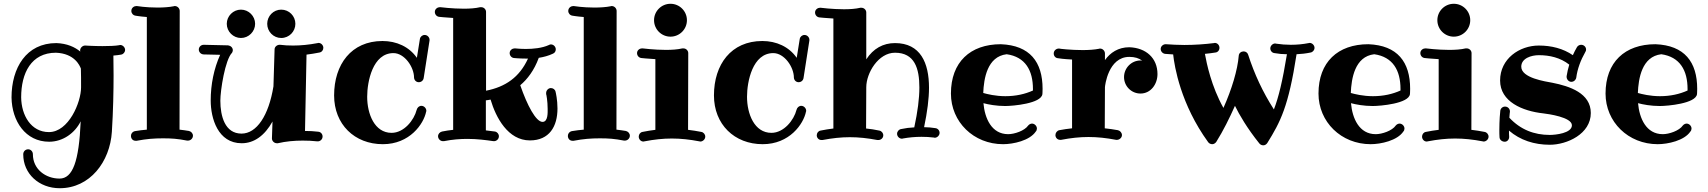

<svg xmlns="http://www.w3.org/2000/svg" viewBox="-20 -737 9036 1016"><path d="M409 -275C409 -195 343 -38 239 -38C144 -38 93 -127 92 -222C92 -350 145 -458 276 -458C375 -454 402 -390 408 -374C409 -345 409 -312 409 -275ZM642 -473C642 -486 630 -499 616 -499C615 -499 613 -499 612 -498C590 -494 555 -493 522 -493C476 -493 432 -496 431 -496C431 -496 430 -496 430 -496C417 -496 404 -484 404 -470C404 -469 404 -469 404 -469L405 -464C376 -488 335 -507 278 -509C119 -509 41 -378 41 -221C43 -96 115 13 240 13C314 13 377 -34 407 -95C398 117 365 208 295 208C222 208 154 159 154 79C154 65 143 53 129 53C114 53 103 65 103 79C103 79 103 79 103 80C103 182 186 259 296 259C456 259 562 119 572 -40C579 -149 581 -258 581 -338C581 -386 580 -423 580 -443C595 -444 609 -446 621 -448C633 -450 642 -461 642 -473Z M975 7C988 7 1001 -4 1001 -19C1001 -31 992 -41 980 -44C957 -48 952 -48 930 -51L931 -679C931 -692 920 -705 905 -705C903 -705 901 -705 900 -704C875 -699 844 -697 813 -697C751 -697 705 -705 704 -705C703 -705 702 -705 701 -705C690 -705 675 -696 675 -679C675 -667 684 -656 697 -654C700 -654 716 -650 757 -647V-51C735 -49 717 -47 693 -43C681 -40 673 -30 673 -18C673 -4 682 8 698 8C700 8 701 8 703 8C755 -2 796 -5 842 -5C888 -5 918 -3 970 7C972 7 973 7 975 7Z M1691 -484C1691 -497 1680 -510 1665 -510C1664 -510 1662 -509 1661 -509C1614 -500 1571 -496 1531 -496C1507 -496 1484 -497 1462 -500C1461 -500 1460 -500 1459 -500C1447 -500 1433 -490 1433 -476L1427 -280C1402 -125 1338 -30 1258 -30C1170 -30 1146 -123 1146 -204C1146 -259 1171 -421 1208 -458C1210 -462 1212 -466 1212 -471C1212 -485 1201 -495 1187 -497C1058 -500 1058 -500 1058 -500C1043 -500 1032 -488 1032 -475C1032 -461 1043 -450 1057 -449L1145 -447C1112 -374 1095 -290 1095 -205C1095 -111 1133 21 1259 21C1325 21 1381 -20 1422 -94L1419 -5C1419 -5 1419 -5 1419 -4C1419 9 1431 21 1445 21C1447 21 1448 21 1450 21C1493 11 1537 7 1582 7C1607 7 1633 8 1659 11C1660 11 1661 11 1662 11C1674 11 1687 1 1687 -15C1687 -27 1678 -39 1664 -40C1641 -43 1617 -44 1594 -44L1602 -448C1624 -451 1647 -454 1670 -459C1683 -461 1691 -472 1691 -484ZM1330 -611C1330 -652 1296 -686 1255 -686C1214 -686 1180 -652 1180 -611C1180 -570 1214 -536 1255 -536C1296 -536 1330 -570 1330 -611ZM1543 -611C1543 -652 1510 -686 1468 -686C1427 -686 1394 -652 1394 -611C1394 -570 1427 -536 1468 -536C1510 -536 1543 -570 1543 -611Z M2253 -523C2253 -524 2253 -525 2253 -527C2253 -538 2243 -552 2227 -552C2215 -552 2204 -543 2202 -531L2186 -431C2145 -490 2078 -520 2004 -520C1839 -520 1748 -396 1748 -232C1748 -79 1856 26 2006 26C2148 26 2222 -81 2235 -146C2236 -148 2236 -149 2236 -151C2236 -164 2224 -177 2210 -177C2198 -177 2188 -168 2185 -156C2171 -101 2118 -34 2052 -34C1962 -34 1923 -134 1923 -225C1923 -305 1952 -456 2062 -456C2120 -456 2171 -383 2171 -326C2172 -312 2183 -302 2196 -302C2209 -302 2220 -311 2222 -324Z M2784 6C2887 6 2930 -68 2930 -163C2930 -209 2921 -247 2920 -251C2918 -263 2907 -271 2895 -271C2882 -271 2870 -259 2870 -245C2870 -243 2870 -241 2870 -239C2871 -239 2878 -202 2878 -161C2878 -144 2881 -92 2851 -92C2816 -92 2770 -179 2733 -286C2771 -318 2807 -365 2831 -431C2857 -435 2883 -442 2906 -453C2916 -457 2921 -466 2921 -476C2921 -489 2910 -502 2895 -502C2892 -502 2888 -501 2885 -499C2848 -482 2800 -478 2763 -478C2731 -478 2707 -481 2706 -481C2705 -481 2704 -481 2703 -481C2692 -481 2677 -472 2677 -456C2677 -443 2686 -432 2699 -430C2702 -430 2727 -427 2763 -427C2766 -427 2770 -427 2774 -427C2729 -328 2654 -277 2552 -257V-674C2552 -687 2541 -699 2526 -699C2524 -699 2522 -699 2521 -699C2496 -693 2465 -691 2434 -691C2372 -691 2311 -699 2310 -699C2309 -699 2308 -699 2307 -699C2296 -699 2281 -690 2281 -674C2281 -661 2290 -650 2303 -648C2306 -648 2337 -644 2378 -642V-50C2359 -48 2339 -45 2319 -41C2307 -38 2298 -28 2298 -16C2298 -3 2309 10 2324 10C2325 10 2327 10 2329 10C2374 1 2415 -2 2453 -2C2505 -2 2550 4 2591 10C2592 10 2594 10 2595 10C2606 10 2620 0 2620 -16C2620 -28 2611 -39 2599 -41C2584 -43 2568 -45 2551 -47V-206C2559 -207 2567 -208 2576 -210C2604 -115 2668 6 2784 6Z M3287 7C3300 7 3313 -4 3313 -19C3313 -31 3304 -41 3292 -44C3269 -48 3264 -48 3242 -51L3243 -679C3243 -692 3232 -705 3217 -705C3215 -705 3213 -705 3212 -704C3187 -699 3156 -697 3125 -697C3063 -697 3017 -705 3016 -705C3015 -705 3014 -705 3013 -705C3002 -705 2987 -696 2987 -679C2987 -667 2996 -656 3009 -654C3012 -654 3028 -650 3069 -647V-51C3047 -49 3029 -47 3005 -43C2993 -40 2985 -30 2985 -18C2985 -4 2994 8 3010 8C3012 8 3013 8 3015 8C3067 -2 3108 -5 3154 -5C3200 -5 3230 -3 3282 7C3284 7 3285 7 3287 7Z M3686 12C3698 12 3712 1 3712 -14C3712 -26 3703 -37 3691 -39C3667 -44 3644 -47 3621 -50L3622 -456C3622 -469 3611 -481 3596 -481C3594 -481 3592 -481 3591 -481C3566 -475 3535 -473 3504 -473C3442 -473 3381 -481 3380 -481C3379 -481 3378 -481 3377 -481C3366 -481 3351 -472 3351 -456C3351 -443 3360 -432 3373 -430C3376 -430 3407 -426 3448 -424V-50C3426 -47 3403 -44 3380 -39C3368 -37 3360 -26 3360 -14C3360 -1 3370 12 3385 12C3387 12 3388 11 3390 11C3442 1 3488 -4 3535 -4C3582 -4 3629 1 3681 11C3683 11 3685 12 3686 12ZM3615 -630C3615 -678 3576 -717 3528 -717C3480 -717 3441 -678 3441 -630C3441 -582 3480 -543 3528 -543C3576 -543 3615 -582 3615 -630Z M4263 -523C4263 -524 4263 -525 4263 -527C4263 -538 4253 -552 4237 -552C4225 -552 4214 -543 4212 -531L4196 -431C4155 -490 4088 -520 4014 -520C3849 -520 3758 -396 3758 -232C3758 -79 3866 26 4016 26C4158 26 4232 -81 4245 -146C4246 -148 4246 -149 4246 -151C4246 -164 4234 -177 4220 -177C4208 -177 4198 -168 4195 -156C4181 -101 4128 -34 4062 -34C3972 -34 3933 -134 3933 -225C3933 -305 3962 -456 4072 -456C4130 -456 4181 -383 4181 -326C4182 -312 4193 -302 4206 -302C4219 -302 4230 -311 4232 -324Z M4926 -8C4939 -8 4952 -20 4952 -34C4952 -47 4942 -58 4929 -59C4910 -62 4890 -64 4870 -64C4887 -145 4896 -215 4896 -273C4896 -404 4851 -509 4716 -509C4653 -509 4601 -480 4564 -423V-671C4564 -684 4553 -696 4538 -696C4536 -696 4534 -696 4533 -696C4508 -690 4477 -688 4446 -688C4384 -688 4323 -696 4322 -696C4321 -696 4320 -696 4319 -696C4308 -696 4293 -687 4293 -671C4293 -658 4302 -647 4315 -645C4318 -645 4349 -641 4390 -639V-57C4368 -54 4345 -51 4322 -46C4310 -44 4302 -33 4302 -21C4302 -8 4312 4 4327 4C4329 4 4330 4 4332 4C4384 -6 4431 -11 4477 -11C4524 -11 4571 -6 4623 4C4625 4 4627 4 4628 4C4641 4 4654 -6 4654 -21C4654 -33 4645 -44 4633 -46C4609 -51 4586 -55 4563 -57L4564 -275C4564 -351 4628 -458 4716 -458C4820 -458 4845 -375 4845 -274C4845 -216 4836 -146 4818 -63C4794 -62 4771 -59 4748 -54C4736 -52 4727 -41 4727 -29C4727 -16 4738 -3 4753 -3C4754 -3 4756 -3 4757 -4C4790 -10 4823 -13 4856 -13C4878 -13 4900 -12 4923 -9C4924 -8 4925 -8 4926 -8Z M5446 -258C5404 -239 5355 -228 5300 -228C5248 -228 5204 -239 5183 -245C5186 -321 5204 -438 5307 -450C5406 -436 5446 -364 5446 -266C5446 -263 5446 -260 5446 -258ZM5496 -239C5496 -241 5497 -251 5497 -267C5497 -409 5430 -497 5276 -503C5114 -503 5012 -408 5012 -242C5012 -92 5132 26 5288 26C5342 26 5429 7 5461 -41C5465 -45 5467 -51 5467 -57C5467 -70 5455 -83 5441 -83C5434 -83 5426 -79 5421 -73C5402 -45 5348 -27 5315 -27C5227 -27 5191 -111 5184 -191C5210 -184 5252 -176 5299 -176C5340 -176 5490 -189 5496 -239Z M6015 -242C6070 -242 6105 -292 6105 -345C6105 -430 6044 -484 5956 -487C5897 -487 5855 -458 5827 -419V-454C5827 -467 5816 -480 5801 -480C5799 -480 5797 -480 5796 -479C5771 -474 5740 -472 5709 -472C5647 -472 5586 -479 5585 -480C5584 -480 5583 -480 5582 -480C5570 -480 5556 -470 5556 -454C5556 -441 5565 -430 5578 -429C5581 -428 5612 -424 5653 -422V-58C5631 -56 5608 -52 5585 -48C5573 -45 5565 -34 5565 -22C5565 -9 5575 3 5590 3C5592 3 5593 3 5595 3C5647 -7 5693 -12 5740 -12C5787 -12 5834 -7 5886 3C5888 3 5890 3 5891 3C5903 3 5917 -8 5917 -22C5917 -34 5908 -45 5896 -48C5872 -52 5849 -56 5826 -58L5827 -275C5827 -282 5844 -436 5956 -436C5985 -436 6007 -429 6024 -416C6021 -416 6018 -417 6015 -417C5967 -417 5928 -377 5928 -329C5928 -281 5967 -242 6015 -242Z M6936 -484C6936 -497 6924 -510 6910 -510C6909 -510 6907 -509 6905 -509C6875 -503 6843 -500 6811 -500C6785 -500 6758 -502 6732 -506C6730 -506 6729 -507 6728 -507C6715 -507 6702 -495 6702 -481C6702 -468 6712 -457 6724 -456C6746 -452 6768 -450 6790 -450C6767 -309 6746 -222 6721 -158C6662 -250 6618 -345 6585 -447C6582 -458 6572 -465 6561 -465C6549 -465 6536 -457 6535 -442C6529 -367 6498 -264 6454 -166C6390 -280 6365 -402 6356 -452C6375 -454 6394 -456 6411 -459C6424 -460 6433 -471 6433 -484C6433 -497 6423 -510 6408 -510C6406 -510 6405 -509 6404 -509C6357 -503 6301 -499 6247 -499C6213 -499 6180 -501 6150 -503C6149 -503 6148 -503 6148 -503C6136 -503 6122 -493 6122 -478C6122 -465 6132 -454 6145 -452C6159 -451 6173 -450 6188 -449C6195 -384 6228 -185 6373 15C6378 22 6386 26 6395 26C6403 26 6411 21 6416 14C6454 -47 6485 -110 6515 -177C6538 -130 6579 -59 6644 22C6649 28 6656 32 6665 32C6674 32 6681 27 6686 20C6756 -93 6798 -172 6841 -450C6866 -451 6891 -454 6915 -459C6927 -461 6936 -472 6936 -484Z M7391 -258C7349 -239 7300 -228 7245 -228C7193 -228 7149 -239 7128 -245C7131 -321 7149 -438 7252 -450C7351 -436 7391 -364 7391 -266C7391 -263 7391 -260 7391 -258ZM7441 -239C7441 -241 7442 -251 7442 -267C7442 -409 7375 -497 7221 -503C7059 -503 6957 -408 6957 -242C6957 -92 7077 26 7233 26C7287 26 7374 7 7406 -41C7410 -45 7412 -51 7412 -57C7412 -70 7400 -83 7386 -83C7379 -83 7371 -79 7366 -73C7347 -45 7293 -27 7260 -27C7172 -27 7136 -111 7129 -191C7155 -184 7197 -176 7244 -176C7285 -176 7435 -189 7441 -239Z M7831 12C7843 12 7857 1 7857 -14C7857 -26 7848 -37 7836 -39C7812 -44 7789 -47 7766 -50L7767 -456C7767 -469 7756 -481 7741 -481C7739 -481 7737 -481 7736 -481C7711 -475 7680 -473 7649 -473C7587 -473 7526 -481 7525 -481C7524 -481 7523 -481 7522 -481C7511 -481 7496 -472 7496 -456C7496 -443 7505 -432 7518 -430C7521 -430 7552 -426 7593 -424V-50C7571 -47 7548 -44 7525 -39C7513 -37 7505 -26 7505 -14C7505 -1 7515 12 7530 12C7532 12 7533 11 7535 11C7587 1 7633 -4 7680 -4C7727 -4 7774 1 7826 11C7828 11 7830 12 7831 12ZM7760 -630C7760 -678 7721 -717 7673 -717C7625 -717 7586 -678 7586 -630C7586 -582 7625 -543 7673 -543C7721 -543 7760 -582 7760 -630Z M8398 -139C8398 -244 8286 -281 8195 -299C8158 -306 8030 -324 8030 -384C8030 -429 8084 -445 8123 -445C8180 -445 8237 -432 8284 -395C8278 -375 8273 -354 8270 -334C8270 -332 8270 -331 8270 -330C8270 -317 8281 -304 8295 -304C8308 -304 8319 -314 8321 -326C8327 -372 8344 -418 8369 -462C8372 -466 8373 -470 8373 -475C8373 -488 8362 -500 8347 -500C8339 -500 8330 -496 8325 -488C8317 -474 8309 -459 8303 -445C8252 -480 8190 -496 8123 -496C8020 -496 7918 -426 7918 -311C7918 -199 8036 -149 8147 -137C8172 -134 8298 -117 8298 -74C8298 -32 8211 -23 8181 -23C8098 -23 8026 -51 7967 -114C7968 -132 7970 -145 7970 -145C7970 -146 7970 -147 7970 -148C7970 -160 7960 -173 7944 -173C7931 -173 7920 -163 7919 -150C7918 -147 7914 -98 7914 -50C7914 -36 7914 -23 7915 -10C7916 3 7928 13 7943 13C7956 13 7966 1 7966 -12C7966 -13 7966 -13 7966 -14C7965 -24 7965 -35 7965 -46C8024 5 8099 29 8181 29C8272 29 8398 -28 8398 -139Z M8910 -258C8868 -239 8819 -228 8764 -228C8712 -228 8668 -239 8647 -245C8650 -321 8668 -438 8771 -450C8870 -436 8910 -364 8910 -266C8910 -263 8910 -260 8910 -258ZM8960 -239C8960 -241 8961 -251 8961 -267C8961 -409 8894 -497 8740 -503C8578 -503 8476 -408 8476 -242C8476 -92 8596 26 8752 26C8806 26 8893 7 8925 -41C8929 -45 8931 -51 8931 -57C8931 -70 8919 -83 8905 -83C8898 -83 8890 -79 8885 -73C8866 -45 8812 -27 8779 -27C8691 -27 8655 -111 8648 -191C8674 -184 8716 -176 8763 -176C8804 -176 8954 -189 8960 -239Z"/></svg>

Font: Ribeye
Style: Regular
Weight: 400
Designer: Astigmatic (AOETI)
Foundry: Astigmatic (AOETI)
Version: Version 1.000